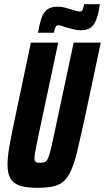

<svg xmlns="http://www.w3.org/2000/svg" viewBox="-20 -892 503 920"><path d="M158 8Q105 8 73.5 -3Q42 -14 29 -38.5Q16 -63 16 -104Q16 -139 24.5 -188Q33 -237 47 -303L128 -688H259L166 -251Q156 -202 150.5 -174.5Q145 -147 145 -134Q145 -124 148.5 -119Q152 -114 158 -113Q164 -112 174 -112Q187 -112 195.5 -116Q204 -120 210 -133.5Q216 -147 223 -175Q230 -203 240 -251L333 -688H463L381 -303Q364 -225 351 -171Q338 -117 323.5 -82Q309 -47 289 -27Q269 -7 237.5 0.5Q206 8 158 8ZM162 -735Q169 -776 178 -803.5Q187 -831 205 -845.5Q223 -860 256 -860Q275 -860 291 -855.5Q307 -851 322 -847Q333 -843 344 -840Q355 -837 362 -837Q372 -837 376 -845.5Q380 -854 383 -872H459Q453 -832 443.5 -804Q434 -776 417 -761.5Q400 -747 366 -747Q348 -747 332.5 -751.5Q317 -756 301 -760Q289 -763 279 -767Q269 -771 260 -771Q250 -771 246 -762Q242 -753 238 -735Z"/></svg>

Font: Saira ExtraCondensed ExtraBold
Style: Italic
Weight: 800
Width: 2
Italic angle: -12°
Designer: Hector Gatti with collaboration of the Omnibus-Type team
Foundry: Omnibus-Type
Version: Version 1.101